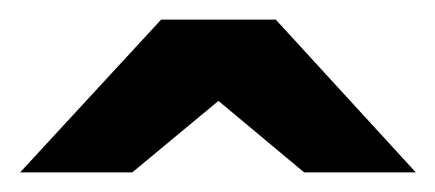

<svg xmlns="http://www.w3.org/2000/svg" viewBox="-72 -941 444 196"><path d="M-51.5 -765 92.5 -921H209.5L352.5 -765H238.5L151 -838L63 -765Z"/></svg>

Font: Undotted
Style: Bold
Weight: 700
Designer: Delve Withrington, Dave Bailey, Thomas Jockin
Foundry: Delve Fonts LLC
Version: Version 4.000